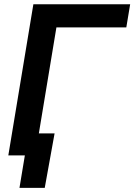

<svg xmlns="http://www.w3.org/2000/svg" viewBox="-20 -748 646 924"><path d="M606.4 -727.5 587.9 -616.2H251.5L149.4 0H20L140.6 -727.5ZM73.7 156.2 99.6 0H59.6L76.7 -106H242.7L195.3 156.2Z"/></svg>

Font: Inter 28pt SemiBold
Style: Italic
Weight: 600
Italic angle: -9.3988°
Designer: Rasmus Andersson
Foundry: rsms
Version: Version 4.001;git-66647c0bb